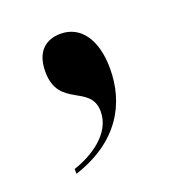

<svg xmlns="http://www.w3.org/2000/svg" viewBox="-68 -195 380 409"><g transform="rotate(-20 122.0 10.0)"><path d="M40 145V156C145 122 184 48 184 -30C184 -97 155 -136 110 -136C77 -136 52 -117 52 -71C52 12 134 -14 134 49C134 100 80 132 40 145Z"/></g></svg>

Font: Noto Serif Display ExtraCondensed
Style: Bold
Weight: 700
Width: 2
Designer: Monotype Design Team
Foundry: Monotype Imaging Inc.
Version: Version 2.009